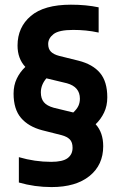

<svg xmlns="http://www.w3.org/2000/svg" viewBox="-20 -768 502 799"><path d="M194.5 10.5Q124 10.5 58.5 -8.5V-114Q125 -94.5 193 -94.5Q241 -94.5 261.5 -110Q282 -125.5 282 -153Q282 -176 270.5 -187.8Q259 -199.5 236.5 -205.5L155.5 -226Q98.5 -241 67.5 -277.2Q36.5 -313.5 36.5 -378.5Q36.5 -413 49.8 -440.8Q63 -468.5 85.5 -489.5Q53 -524 53 -578.5Q53 -654.5 108.2 -701.5Q163.5 -748.5 275 -748.5Q306.5 -748.5 335.5 -745.8Q364.5 -743 390.5 -737.5V-632.5Q363 -638.5 337.2 -641Q311.5 -643.5 284.5 -643.5Q225 -643.5 202.8 -626Q180.5 -608.5 180.5 -585Q180.5 -564.5 191.8 -553Q203 -541.5 226 -535.5L306.5 -515.5Q366 -500.5 396.2 -464.5Q426.5 -428.5 426.5 -363Q426.5 -327.5 413.2 -299.8Q400 -272 378 -251Q409.5 -216.5 409.5 -159.5Q409.5 -81.5 352.5 -35.5Q295.5 10.5 194.5 10.5ZM284.5 -300H285Q300.5 -314.5 306.5 -328Q312.5 -341.5 312.5 -357.5Q312.5 -406.5 258.5 -421.5L177.5 -441Q175.5 -441.5 173 -442Q150 -415 150 -383.5Q150 -358 162.5 -342.8Q175 -327.5 204 -319.5Z"/></svg>

Font: Encode Sans Condensed
Style: Bold
Weight: 700
Width: 3
Designer: Multiple Designers
Foundry: Impallari Type
Version: Version 3.000; ttfautohint (v1.8.3) -l 8 -r 50 -G 200 -x 14 